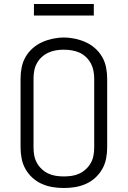

<svg xmlns="http://www.w3.org/2000/svg" viewBox="-20 -934 640 962"><path d="M300 8Q272 8 244 3.5Q216 -1 190 -12.5Q164 -24 143 -43Q122 -62 108 -86.5Q94 -111 88.5 -139Q83 -167 83 -195V-540Q83 -568 88.5 -596Q94 -624 108 -648.5Q122 -673 143.5 -692Q165 -711 190.5 -722.5Q216 -734 244 -740Q272 -746 300 -746Q328 -746 356 -740Q384 -734 409.5 -722.5Q435 -711 456.5 -692Q478 -673 492 -648.5Q506 -624 511.5 -596Q517 -568 517 -540V-195Q517 -167 511.5 -139Q506 -111 492 -86.5Q478 -62 457 -43Q436 -24 410 -12.5Q384 -1 356 3.5Q328 8 300 8ZM300 -50Q320 -50 340 -53Q360 -56 378 -64.5Q396 -73 411 -87Q426 -101 435.5 -118.5Q445 -136 448.5 -155.5Q452 -175 452 -195V-540Q452 -560 448 -580Q444 -600 434.5 -617.5Q425 -635 410 -649Q395 -663 376.5 -671Q358 -679 338 -682Q318 -685 298 -685Q278 -685 258.5 -681.5Q239 -678 221 -669.5Q203 -661 188.5 -647.5Q174 -634 164.5 -616.5Q155 -599 151.5 -579.5Q148 -560 148 -540V-195Q148 -175 151.5 -155.5Q155 -136 164.5 -118.5Q174 -101 189 -87Q204 -73 222 -64.5Q240 -56 260 -53Q280 -50 300 -50ZM150 -856V-914H450V-856Z"/></svg>

Font: Iosevka Curly Light Extended
Style: Regular
Weight: 300
Width: 7
Monospace: yes
Designer: Belleve Invis
Foundry: Belleve Invis
Version: Version 11.1.0; ttfautohint (v1.8.3)